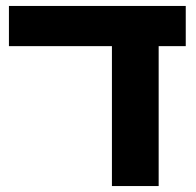

<svg xmlns="http://www.w3.org/2000/svg" viewBox="-20 -625 657 645"><path d="M356 0V-470H10V-605H604V-470H513V0Z"/></svg>

Font: Noto Sans Hebrew Condensed ExtraBold
Style: Regular
Weight: 800
Width: 3
Designer: Monotype Design Team
Foundry: Monotype Imaging Inc.
Version: Version 2.004; ttfautohint (v1.8.4.7-5d5b)